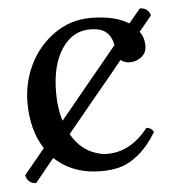

<svg xmlns="http://www.w3.org/2000/svg" viewBox="-42 -493 512 561"><g transform="rotate(-5 214.0 -213.0)"><path d="M134.8 -147 305.2 -354Q300.8 -377.9 285.6 -391.8Q270.5 -405.8 236.8 -405.8Q186.5 -405.8 154.8 -358.4Q123 -311 123 -230Q123 -182.6 134.8 -147ZM98.1 -41 42 27.8Q29.8 27.8 21.7 20.5Q13.7 13.2 12.2 2L73.2 -71.8Q37.1 -127.4 37.1 -208Q37.1 -266.6 62.5 -319.1Q87.9 -371.6 135.5 -405.3Q183.1 -439 242.2 -439Q312.5 -439 354 -413.1L388.2 -454.1Q412.1 -454.1 418.9 -431.2L381.8 -386.2Q395 -368.2 395 -344.2Q395 -323.2 379.6 -311.5Q364.3 -299.8 346.2 -299.8Q329.6 -299.8 318.8 -309.1Q293 -276.4 235.8 -208L151.9 -106Q180.7 -55.7 230 -43Q241.7 -39.1 256.8 -39.1Q325.7 -39.1 377 -105Q392.6 -103 397.9 -90.8Q374 -51.3 346.4 -28.3Q318.8 -5.4 293.2 2.2Q267.6 9.8 234.9 9.8Q158.7 9.8 107.9 -32.2Q104 -35.2 98.1 -41Z"/></g></svg>

Font: Common Serif
Style: Regular
Weight: 400
Designer: Philipp H. Poll, Khaled Hosny
Foundry: Stefan Peev, Context Ltd.
Version: Version 1.026